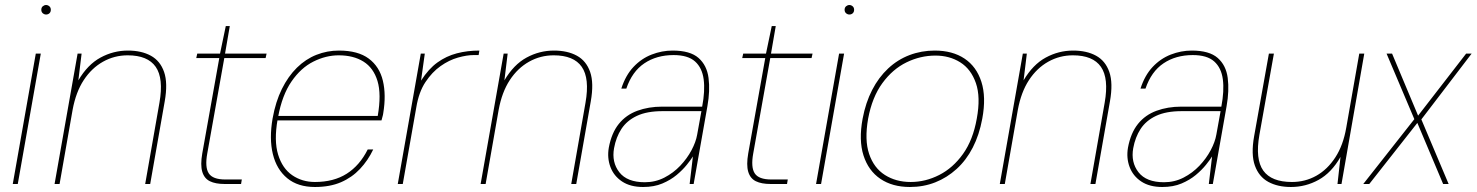

<svg xmlns="http://www.w3.org/2000/svg" viewBox="-20 -735 5899 767"><path d="M31 0 123 -521H143L51 0ZM164 -677Q157 -677 151 -682Q145 -687 145 -696Q145 -705 151 -710Q157 -715 164 -715Q171 -715 177 -710Q183 -705 183 -696Q183 -687 177.5 -682Q172 -677 164 -677Z M198 0 290 -521H306L293 -414Q330 -477 381.5 -505Q433 -533 491 -533Q545 -533 582.5 -512.5Q620 -492 635.5 -447.5Q651 -403 638 -330L580 0H560L617 -325Q634 -422 602 -468Q570 -514 490 -514Q437 -514 391.5 -488.5Q346 -463 314.5 -415Q283 -367 270 -296L218 0Z M877 0Q841 0 818.5 -11Q796 -22 788 -49Q780 -76 788 -122L856 -503H764L768 -521H859L882 -631H898L879 -521H1045L1041 -503H876L808 -122Q798 -67 814 -42.5Q830 -18 880 -18H946L943 0Z M1238 12Q1170 12 1127.5 -23Q1085 -58 1070 -119.5Q1055 -181 1069 -262Q1081 -329 1106 -379.5Q1131 -430 1166 -464.5Q1201 -499 1244 -516Q1287 -533 1334 -533Q1410 -533 1453 -501Q1496 -469 1509.5 -412.5Q1523 -356 1511 -283Q1510 -275 1508 -269Q1506 -263 1504 -254H1079L1082 -272H1489Q1504 -359 1488 -411.5Q1472 -464 1432 -489Q1392 -514 1333 -514Q1282 -514 1232 -489Q1182 -464 1144.5 -409.5Q1107 -355 1091 -268L1089 -258Q1074 -173 1091 -117.5Q1108 -62 1147.5 -35Q1187 -8 1238 -8Q1313 -8 1365 -41Q1417 -74 1449 -138H1471Q1450 -94 1418 -60Q1386 -26 1342 -7Q1298 12 1238 12Z M1569 0 1661 -521H1677L1662 -413Q1692 -460 1727.5 -485.5Q1763 -511 1805 -522Q1847 -533 1895 -533L1892 -515H1872Q1845 -515 1809.5 -505Q1774 -495 1740 -471Q1706 -447 1679.5 -407Q1653 -367 1643 -306L1589 0Z M1900 0 1992 -521H2008L1995 -414Q2032 -477 2083.5 -505Q2135 -533 2193 -533Q2247 -533 2284.5 -512.5Q2322 -492 2337.5 -447.5Q2353 -403 2340 -330L2282 0H2262L2319 -325Q2336 -422 2304 -468Q2272 -514 2192 -514Q2139 -514 2093.5 -488.5Q2048 -463 2016.5 -415Q1985 -367 1972 -296L1920 0Z M2549 12Q2498 12 2465 -10Q2432 -32 2418.5 -68Q2405 -104 2412 -145Q2423 -204 2452 -240Q2481 -276 2526 -292.5Q2571 -309 2625 -309H2785Q2797 -372 2791 -418Q2785 -464 2756.5 -489.5Q2728 -515 2671 -515Q2603 -515 2554 -482Q2505 -449 2482 -381H2462Q2479 -434 2510.5 -467.5Q2542 -501 2583 -517Q2624 -533 2667 -533Q2737 -533 2770.5 -503.5Q2804 -474 2810.5 -423.5Q2817 -373 2806 -311L2751 0H2735L2748 -110Q2740 -97 2723.5 -76.5Q2707 -56 2683 -36Q2659 -16 2626 -2Q2593 12 2549 12ZM2556 -7Q2598 -7 2634 -25.5Q2670 -44 2697.5 -73Q2725 -102 2742.5 -135Q2760 -168 2765 -197L2782 -291H2627Q2564 -291 2524 -272Q2484 -253 2462.5 -220Q2441 -187 2433 -143Q2423 -87 2454 -47Q2485 -7 2556 -7Z M3058 0Q3022 0 2999.5 -11Q2977 -22 2969 -49Q2961 -76 2969 -122L3037 -503H2945L2949 -521H3040L3063 -631H3079L3060 -521H3226L3222 -503H3057L2989 -122Q2979 -67 2995 -42.5Q3011 -18 3061 -18H3127L3124 0Z M3240 0 3332 -521H3352L3260 0ZM3373 -677Q3366 -677 3360 -682Q3354 -687 3354 -696Q3354 -705 3360 -710Q3366 -715 3373 -715Q3380 -715 3386 -710Q3392 -705 3392 -696Q3392 -687 3386.5 -682Q3381 -677 3373 -677Z M3615 12Q3545 12 3497 -20.5Q3449 -53 3429.5 -114Q3410 -175 3426 -261Q3438 -325 3464 -375.5Q3490 -426 3528 -461.5Q3566 -497 3613.5 -515Q3661 -533 3714 -533Q3785 -533 3833 -501Q3881 -469 3900.5 -408Q3920 -347 3904 -261Q3892 -196 3866 -145.5Q3840 -95 3801.5 -60Q3763 -25 3716 -6.5Q3669 12 3615 12ZM3618 -8Q3677 -8 3732 -36Q3787 -64 3827 -120Q3867 -176 3882 -261Q3898 -347 3878.5 -403Q3859 -459 3816 -486Q3773 -513 3717 -513Q3657 -513 3601.5 -486Q3546 -459 3505 -403Q3464 -347 3448 -261Q3433 -176 3452 -120Q3471 -64 3515 -36Q3559 -8 3618 -8Z M3974 0 4066 -521H4082L4069 -414Q4106 -477 4157.5 -505Q4209 -533 4267 -533Q4321 -533 4358.5 -512.5Q4396 -492 4411.5 -447.5Q4427 -403 4414 -330L4356 0H4336L4393 -325Q4410 -422 4378 -468Q4346 -514 4266 -514Q4213 -514 4167.5 -488.5Q4122 -463 4090.5 -415Q4059 -367 4046 -296L3994 0Z M4623 12Q4572 12 4539 -10Q4506 -32 4492.5 -68Q4479 -104 4486 -145Q4497 -204 4526 -240Q4555 -276 4600 -292.5Q4645 -309 4699 -309H4859Q4871 -372 4865 -418Q4859 -464 4830.5 -489.5Q4802 -515 4745 -515Q4677 -515 4628 -482Q4579 -449 4556 -381H4536Q4553 -434 4584.5 -467.5Q4616 -501 4657 -517Q4698 -533 4741 -533Q4811 -533 4844.5 -503.5Q4878 -474 4884.5 -423.5Q4891 -373 4880 -311L4825 0H4809L4822 -110Q4814 -97 4797.5 -76.5Q4781 -56 4757 -36Q4733 -16 4700 -2Q4667 12 4623 12ZM4630 -7Q4672 -7 4708 -25.5Q4744 -44 4771.5 -73Q4799 -102 4816.5 -135Q4834 -168 4839 -197L4856 -291H4701Q4638 -291 4598 -272Q4558 -253 4536.5 -220Q4515 -187 4507 -143Q4497 -87 4528 -47Q4559 -7 4630 -7Z M5137 12Q5084 12 5046.5 -8.5Q5009 -29 4993 -73.5Q4977 -118 4990 -191L5049 -521H5069L5011 -196Q4994 -99 5026.5 -53.5Q5059 -8 5141 -8Q5194 -8 5238.5 -33Q5283 -58 5314.5 -106.5Q5346 -155 5358 -225L5410 -521H5430L5339 0H5323L5335 -108Q5299 -45 5247.5 -16.5Q5196 12 5137 12Z M5426 0 5630 -259 5519 -521H5541L5645 -273L5837 -521H5859L5658 -258L5767 0H5745L5642 -244L5450 0Z"/></svg>

Font: DM Sans 10pt Thin
Style: Italic
Weight: 250
Italic angle: -10°
Version: Version 4.004;gftools[0.9.30]